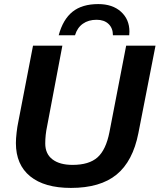

<svg xmlns="http://www.w3.org/2000/svg" viewBox="-20 -912 783 942"><path d="M336 -103Q417 -103 458.5 -140Q500 -177 517 -264L599 -688H743L659 -259Q632 -121 552 -55.5Q472 10 328 10Q198 10 128 -47Q58 -104 58 -210Q58 -232 61.5 -262Q65 -292 69 -310L142 -688H286L211 -292Q202 -250 202 -208Q202 -157 237.5 -130Q273 -103 336 -103ZM462 -892Q532 -892 573.5 -854.5Q615 -817 615 -757L614 -739H534Q534 -774 512.5 -794.5Q491 -815 454 -815Q414 -815 386.5 -795.5Q359 -776 348 -739H268Q289 -817 336 -854.5Q383 -892 462 -892Z"/></svg>

Font: Libra Sans Modern
Style: Bold Italic
Weight: 700
Italic angle: -12°
Foundry: Stefan Peev, Context Ltd
Version: Version 1.000